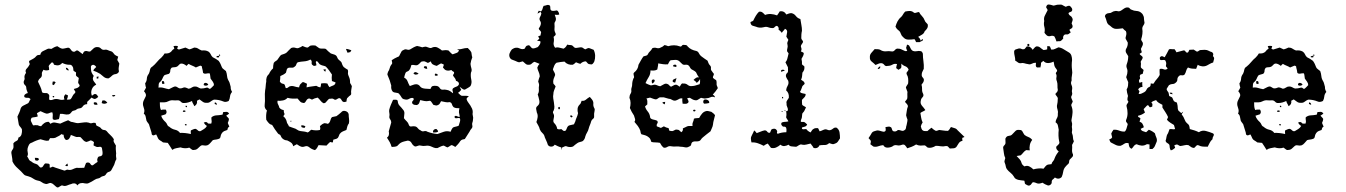

<svg xmlns="http://www.w3.org/2000/svg" viewBox="-20 -661 5947 848"><path d="M207 -445Q213 -449 219 -452Q225 -455 233 -457Q238 -454 243.5 -450.5Q249 -447 255 -446Q261 -446 266.5 -447.5Q272 -449 278 -450Q283 -451 286 -449Q289 -447 291.5 -443.5Q294 -440 296.5 -437Q299 -434 303 -433Q309 -431 314 -435.5Q319 -440 325 -437Q330 -434 335 -429.5Q340 -425 345 -422Q347 -425 348.5 -429Q350 -433 355 -435Q361 -437 367.5 -434.5Q374 -432 379 -434Q386 -441 393.5 -447.5Q401 -454 411 -453Q420 -453 426 -446.5Q432 -440 441 -441Q449 -443 456.5 -439.5Q464 -436 472 -434Q477 -432 480 -427.5Q483 -423 487 -419Q490 -417 493.5 -415Q497 -413 502 -411Q500 -406 498 -396Q500 -392 502.5 -388.5Q505 -385 507 -380Q506 -372 504.5 -364Q503 -356 505 -348Q506 -343 501.5 -339Q497 -335 492 -334Q481 -333 474.5 -326.5Q468 -320 460 -315Q448 -314 439 -321Q430 -328 422 -335Q414 -340 407 -343Q400 -346 392 -349Q394 -356 405 -365Q403 -369 398 -372.5Q393 -376 388 -374Q381 -371 381.5 -365Q382 -359 382 -354Q382 -346 385.5 -339Q389 -332 394 -326Q392 -322 391 -319Q390 -316 390 -313Q391 -305 396 -299.5Q401 -294 405 -287Q391 -281 385.5 -266.5Q380 -252 386 -238Q389 -240 392 -242.5Q395 -245 399 -246Q405 -246 408.5 -241.5Q412 -237 414 -233Q411 -231 407.5 -228Q404 -225 399 -224Q395 -224 391.5 -226Q388 -228 384 -230Q379 -225 375 -220.5Q371 -216 365 -211V-201Q351 -201 344 -189Q339 -183 331 -182.5Q323 -182 317 -177Q314 -174 310 -173.5Q306 -173 301 -171Q297 -168 293.5 -163Q290 -158 284 -156Q273 -154 264.5 -156.5Q256 -159 245 -158Q244 -153 243 -146.5Q242 -140 240 -135Q234 -134 226.5 -132Q219 -130 213 -135Q212 -143 213 -150Q214 -157 211 -165Q204 -165 198.5 -162Q193 -159 186 -159Q178 -161 172 -164Q166 -167 159 -170Q155 -168 151.5 -166Q148 -164 143 -161Q144 -158 145 -154.5Q146 -151 147 -147Q140 -144 133 -143.5Q126 -143 120 -141Q114 -133 117 -125.5Q120 -118 124 -111Q126 -106 131 -107.5Q136 -109 140 -108Q146 -109 151 -106Q156 -103 162 -104Q168 -112 176 -117.5Q184 -123 195 -123Q197 -121 199 -119Q201 -117 203 -114Q213 -122 224 -119.5Q235 -117 246 -115Q255 -119 263.5 -123Q272 -127 281 -130Q286 -127 290.5 -124.5Q295 -122 300 -122Q308 -120 316 -118Q324 -116 332 -118Q343 -119 352.5 -120.5Q362 -122 373 -119Q380 -115 387 -117.5Q394 -120 402 -118Q404 -114 404.5 -110Q405 -106 409 -105Q414 -103 419.5 -100Q425 -97 428 -92Q433 -87 439.5 -87Q446 -87 451 -82Q458 -73 467 -65Q476 -57 483 -46Q480 -38 484 -31.5Q488 -25 492 -18Q491 -10 491.5 -1Q492 8 493 17Q492 23 492.5 29.5Q493 36 494 42Q489 50 487 58.5Q485 67 480 75Q476 82 472.5 89Q469 96 461 98Q453 100 448.5 108Q444 116 435 117Q429 118 424.5 122Q420 126 414 127Q406 128 399 132.5Q392 137 385 141Q378 145 371 148Q364 151 355 149Q346 146 336.5 148Q327 150 322 158Q317 150 309 149Q301 148 294 152Q286 154 276.5 158Q267 162 258 159Q254 157 251 158.5Q248 160 245 162Q242 164 238.5 166Q235 168 231 166Q224 161 218 155Q212 149 204 147Q198 147 192 150Q186 153 180 151Q171 149 164 143.5Q157 138 149 137Q137 135 127 128Q117 121 106 118Q101 116 95.5 115Q90 114 86 110Q73 95 58 82Q43 69 35 52Q35 42 33 32.5Q31 23 30 14Q30 7 33.5 2.5Q37 -2 39 -7Q40 -12 39.5 -17.5Q39 -23 39 -28Q44 -35 52.5 -38.5Q61 -42 61 -53Q72 -57 75 -67.5Q78 -78 77 -89Q75 -95 70 -100Q65 -105 63 -111Q61 -120 60 -129Q59 -138 57 -146Q61 -155 65 -163.5Q69 -172 71 -181Q74 -190 83 -194.5Q92 -199 100 -203Q106 -205 108.5 -211.5Q111 -218 115 -223Q109 -230 101.5 -229Q94 -228 88 -232Q85 -239 90.5 -244Q96 -249 103 -250Q101 -255 98.5 -261.5Q96 -268 96 -274Q96 -280 92 -283.5Q88 -287 86 -291Q83 -299 86.5 -305.5Q90 -312 88 -319Q87 -329 95 -339Q90 -350 97.5 -357.5Q105 -365 109 -373Q113 -378 110 -382.5Q107 -387 109 -392Q118 -397 126.5 -401.5Q135 -406 141 -414Q145 -418 149 -418Q153 -418 158 -419Q160 -431 170.5 -435.5Q181 -440 190 -445Q195 -447 198.5 -446Q202 -445 207 -445ZM208 -385Q205 -381 201 -377.5Q197 -374 195 -369Q196 -365 196.5 -361Q197 -357 197 -352Q190 -350 184 -350Q178 -350 172 -353Q169 -348 166.5 -343.5Q164 -339 165 -333Q166 -322 158 -316Q150 -310 148 -300Q153 -289 158 -278.5Q163 -268 165 -257Q166 -252 169.5 -251Q173 -250 177 -250Q181 -250 185 -250Q189 -250 192 -247Q199 -242 197.5 -234.5Q196 -227 198 -220Q204 -218 209.5 -219.5Q215 -221 220 -223Q231 -225 242.5 -221.5Q254 -218 265 -222Q258 -235 270 -245Q272 -243 275 -242Q278 -241 280 -240Q280 -235 278.5 -230Q277 -225 275 -221Q279 -221 283 -221Q287 -221 292 -223Q297 -229 300 -236Q303 -243 310 -249Q315 -254 311.5 -258.5Q308 -263 306 -268Q312 -270 318 -271.5Q324 -273 329 -278Q334 -283 330 -287.5Q326 -292 325 -297Q326 -302 326.5 -306.5Q327 -311 328 -316Q326 -319 322.5 -321Q319 -323 316 -327Q315 -330 315.5 -333.5Q316 -337 316 -341Q312 -344 307.5 -346.5Q303 -349 304 -355Q304 -363 299 -369.5Q294 -376 286 -375Q271 -375 255 -383Q242 -368 223 -374Q218 -374 216.5 -380Q215 -386 208 -385ZM231 -56Q224 -51 216.5 -51Q209 -51 201 -51Q197 -43 195 -40Q185 -38 176.5 -41Q168 -44 159 -46Q139 -41 121 -31Q112 -29 108 -21.5Q104 -14 102 -6Q100 3 102.5 12.5Q105 22 100 30Q104 35 107 42Q110 49 118 52Q127 60 139 63Q146 65 150 70.5Q154 76 159 79Q167 79 170.5 72.5Q174 66 179 61Q183 61 186.5 61Q190 61 195 62Q200 64 199.5 69.5Q199 75 200 80Q203 79 206 78Q209 77 213 75Q225 80 237 83.5Q249 87 260 91Q265 94 270.5 90.5Q276 87 281 89Q292 91 301 86.5Q310 82 319 80Q327 81 335.5 80.5Q344 80 352 80Q354 74 356 69Q358 64 360 59Q364 56 370.5 57Q377 58 379 63Q381 65 383 67.5Q385 70 390 69Q395 65 400.5 61Q406 57 411 54Q410 50 409.5 46Q409 42 411 38Q413 30 420.5 29.5Q428 29 432 23Q434 15 432.5 7.5Q431 0 430 -8Q426 -14 419 -12.5Q412 -11 407 -12Q397 -16 393 -19Q395 -29 395 -33Q388 -40 380 -41Q375 -39 371 -37Q367 -35 362 -34Q353 -36 347.5 -42.5Q342 -49 336 -55Q330 -57 323.5 -56Q317 -55 311 -58Q307 -60 302.5 -61.5Q298 -63 293 -65Q291 -57 286 -49.5Q281 -42 271 -43Q261 -51 261 -66Q259 -66 256.5 -66.5Q254 -67 252 -69Q243 -61 231 -56ZM271 -362Q281 -361 284 -350Q271 -350 271 -362ZM407 -322Q409 -322 411.5 -322.5Q414 -323 416 -323Q414 -319 414 -314H407ZM213 -301H221Q224 -298 226 -297Q222 -293 218 -285Q216 -286 214.5 -286.5Q213 -287 211 -288Q212 -292 212 -295Q212 -298 213 -301ZM476 -241H489Q489 -236 482 -235Q475 -234 476 -241ZM213 -236Q215 -238 218 -236.5Q221 -235 219 -232Q217 -230 214 -231.5Q211 -233 213 -236ZM432 -217Q440 -219 445.5 -215.5Q451 -212 454 -207Q441 -199 429 -206Q430 -208 430.5 -211.5Q431 -215 432 -217ZM397 -199Q394 -201 394 -205.5Q394 -210 399 -209Q405 -210 407.5 -206.5Q410 -203 411 -199Q405 -197 397 -199ZM134 36Q139 36 144.5 36.5Q150 37 152 42Q150 48 145 48.5Q140 49 136 47Q135 44 134.5 41.5Q134 39 134 36ZM268 71Q270 67 278 61Q278 64 279.5 67.5Q281 71 277 73Q274 73 268 71Z M746 -457Q756 -460 766 -457Q765 -455 764.5 -452Q764 -449 762 -447Q768 -441 773 -443Q780 -445 786 -447Q792 -449 799 -451Q804 -449 807.5 -447Q811 -445 816 -443Q822 -444 827.5 -446.5Q833 -449 838 -451Q848 -451 855.5 -446Q863 -441 871 -438Q879 -439 886.5 -438Q894 -437 901 -433Q908 -428 911 -420.5Q914 -413 920 -408Q928 -404 934 -400.5Q940 -397 946 -392Q951 -385 954 -378.5Q957 -372 960 -364Q962 -359 968 -355Q974 -351 978 -347Q982 -336 983 -324.5Q984 -313 991 -302Q994 -297 995.5 -290Q997 -283 999 -277Q998 -267 1005 -255Q997 -246 996 -235Q995 -224 990 -215Q976 -208 966 -213Q947 -221 925 -221Q917 -218 909.5 -212Q902 -206 893 -207Q883 -206 875.5 -211.5Q868 -217 861 -222Q858 -220 855.5 -219Q853 -218 850 -216Q853 -200 838 -192Q836 -198 832.5 -203.5Q829 -209 828 -215Q820 -211 811 -208.5Q802 -206 793 -206Q785 -205 779 -211.5Q773 -218 765 -218Q754 -217 744 -218Q734 -219 724 -214Q715 -209 705 -209Q695 -209 686 -209Q686 -201 686.5 -192Q687 -183 691 -175Q696 -177 701.5 -177Q707 -177 712 -177Q720 -165 711 -156Q706 -154 701.5 -153Q697 -152 692 -150Q694 -142 699.5 -134.5Q705 -127 711 -122Q716 -117 718.5 -110.5Q721 -104 728 -101Q739 -91 753 -88Q767 -85 775 -74Q797 -75 823 -69Q823 -73 822.5 -76.5Q822 -80 823 -85Q828 -87 833 -89.5Q838 -92 844 -92Q849 -90 854 -85Q859 -80 866 -82Q874 -87 881.5 -91.5Q889 -96 894 -105Q887 -108 880 -119Q883 -121 887 -122Q891 -123 895 -120Q898 -115 903 -115Q908 -115 913 -115Q916 -123 914.5 -129.5Q913 -136 914 -143Q924 -151 936 -151.5Q948 -152 959 -154Q964 -154 964 -158Q964 -162 966 -166Q973 -167 980 -167Q987 -167 992 -159Q989 -157 985.5 -154.5Q982 -152 979 -150Q982 -146 985.5 -143Q989 -140 991 -136Q991 -131 989.5 -127Q988 -123 986 -118Q988 -113 989.5 -109.5Q991 -106 993 -102Q988 -99 986.5 -95.5Q985 -92 984 -87Q977 -85 970.5 -82Q964 -79 960 -73Q955 -66 954 -57.5Q953 -49 944 -47Q938 -45 932 -44.5Q926 -44 920 -42Q914 -36 908.5 -29Q903 -22 895 -19Q887 -17 878.5 -19Q870 -21 864 -15Q859 -10 852.5 -4.5Q846 1 838 1Q831 3 826 -1.5Q821 -6 816 -9Q798 -3 777 -10Q768 -8 758.5 -6.5Q749 -5 741 1Q736 -7 731 -15Q726 -23 721 -30Q715 -31 710 -31Q705 -31 700 -32Q694 -37 687.5 -40.5Q681 -44 678 -50Q676 -55 674 -59Q672 -63 670 -67Q665 -66 661.5 -64Q658 -62 654 -64Q650 -66 650 -69.5Q650 -73 649 -76Q647 -84 644.5 -90.5Q642 -97 640 -105Q639 -112 634.5 -117Q630 -122 627 -128Q625 -136 623.5 -145Q622 -154 615 -159Q619 -169 617 -178Q615 -187 612 -195Q610 -206 614 -215.5Q618 -225 623 -234Q626 -240 623.5 -246.5Q621 -253 616 -258Q619 -263 621 -266.5Q623 -270 625 -274Q623 -279 622.5 -283.5Q622 -288 621 -293Q628 -302 628.5 -313.5Q629 -325 637 -335Q641 -343 642.5 -352.5Q644 -362 653 -367Q664 -376 673 -387Q682 -398 693 -407Q702 -416 707 -425Q726 -423 736 -433Q742 -442 750 -446Q748 -454 746 -457ZM760 -366Q755 -364 749 -364Q743 -364 738 -362Q732 -356 732 -348Q732 -340 726 -335Q721 -333 715.5 -332Q710 -331 705 -328Q700 -321 697 -313Q694 -305 688 -300Q682 -296 681 -289Q680 -282 680 -274Q692 -276 703.5 -272.5Q715 -269 726 -267Q733 -270 739 -273.5Q745 -277 752 -279Q757 -280 762 -276.5Q767 -273 772 -271Q778 -270 783 -271.5Q788 -273 793 -275Q799 -275 803.5 -273Q808 -271 813 -269Q821 -270 827 -274.5Q833 -279 841 -279Q849 -279 854.5 -275.5Q860 -272 867 -270Q874 -270 880 -271Q886 -272 893 -274Q898 -275 901.5 -271Q905 -267 910 -270Q917 -276 925 -285Q925 -293 920 -300Q915 -307 910 -314Q909 -319 908.5 -325.5Q908 -332 906 -337Q899 -338 891 -336Q883 -334 877 -339Q876 -345 875 -351Q874 -357 872 -363Q873 -367 870 -369Q867 -371 864 -371Q859 -369 854.5 -367Q850 -365 845 -363Q837 -368 829 -371Q821 -374 813 -379Q808 -375 804 -370Q798 -375 791.5 -378Q785 -381 778 -380Q773 -378 769 -373Q765 -368 760 -366ZM947 -419Q950 -421 951.5 -419.5Q953 -418 952 -415Q946 -413 947 -419ZM942 -414Q945 -416 947.5 -413Q950 -410 947 -408Q943 -407 937 -408Q934 -410 937 -412Q940 -414 942 -414ZM697 -303Q703 -304 704.5 -300Q706 -296 706 -291Q704 -291 701.5 -290.5Q699 -290 697 -290Q696 -294 695 -297.5Q694 -301 697 -303ZM880 -285Q879 -290 881.5 -292.5Q884 -295 887.5 -295Q891 -295 894.5 -293Q898 -291 900 -287Q891 -279 880 -285ZM929 -209Q938 -207 938 -198Q932 -200 928 -202Q928 -204 928.5 -205.5Q929 -207 929 -209ZM800 -194Q807 -195 806 -188Q798 -186 800 -194ZM789 -173H798Q798 -171 798.5 -170Q799 -169 799 -167H787Q789 -169 789 -173ZM797 -112Q799 -114 802.5 -112.5Q806 -111 804 -108Q802 -106 798.5 -107.5Q795 -109 797 -112Z M1339 -451Q1343 -453 1346.5 -456.5Q1350 -460 1355 -460Q1360 -461 1364 -460.5Q1368 -460 1373 -460Q1378 -457 1383 -453Q1388 -449 1393 -447Q1400 -446 1406 -446.5Q1412 -447 1419 -445Q1424 -440 1429 -435Q1434 -430 1441 -425Q1449 -423 1458 -419.5Q1467 -416 1470 -406Q1472 -400 1478 -395.5Q1484 -391 1488 -386Q1490 -380 1492 -375Q1494 -370 1498 -365Q1503 -361 1507 -358.5Q1511 -356 1516 -353Q1518 -347 1517 -341Q1516 -335 1518 -330Q1521 -323 1523.5 -316Q1526 -309 1526 -301Q1525 -295 1528.5 -290.5Q1532 -286 1534 -280Q1533 -272 1531.5 -264.5Q1530 -257 1531 -249Q1532 -243 1526.5 -239.5Q1521 -236 1517 -231Q1512 -228 1511.5 -222.5Q1511 -217 1510 -212Q1507 -212 1499 -210Q1492 -212 1489.5 -217.5Q1487 -223 1482 -227Q1477 -228 1474 -226.5Q1471 -225 1468 -223Q1461 -218 1455 -222.5Q1449 -227 1441 -225Q1435 -226 1431.5 -223Q1428 -220 1425 -216Q1422 -212 1418.5 -208.5Q1415 -205 1409 -205Q1401 -209 1395.5 -216.5Q1390 -224 1383 -230Q1368 -227 1358 -221Q1353 -223 1349.5 -225Q1346 -227 1341 -225Q1337 -223 1334.5 -219.5Q1332 -216 1330 -212.5Q1328 -209 1325 -207Q1322 -205 1317 -207Q1309 -208 1304 -214.5Q1299 -221 1294 -226Q1283 -225 1272 -225.5Q1261 -226 1250 -229Q1242 -220 1230 -217.5Q1218 -215 1206 -216Q1204 -208 1208 -200.5Q1212 -193 1214 -185Q1222 -176 1233 -175Q1233 -164 1237 -157Q1234 -151 1231 -148Q1243 -138 1246 -125Q1247 -118 1250.5 -113.5Q1254 -109 1256 -103Q1261 -101 1266.5 -99Q1272 -97 1278 -95Q1286 -93 1292.5 -88Q1299 -83 1308 -82Q1316 -81 1323.5 -80Q1331 -79 1339 -76Q1344 -78 1347 -81.5Q1350 -85 1355 -88Q1375 -83 1393 -87Q1395 -92 1394.5 -96Q1394 -100 1393 -104Q1398 -109 1402.5 -112Q1407 -115 1413 -117Q1418 -117 1421 -116Q1424 -115 1428 -114Q1432 -116 1434.5 -119.5Q1437 -123 1438.5 -127.5Q1440 -132 1441.5 -136.5Q1443 -141 1447 -144Q1454 -146 1466 -148Q1471 -152 1476.5 -156Q1482 -160 1487 -165Q1494 -174 1506 -170.5Q1518 -167 1520 -156Q1520 -146 1521.5 -136Q1523 -126 1521 -116Q1516 -110 1514 -102.5Q1512 -95 1510 -87Q1502 -84 1494 -80.5Q1486 -77 1480 -69Q1478 -65 1476.5 -60.5Q1475 -56 1472 -52Q1468 -48 1462.5 -47Q1457 -46 1452 -44Q1451 -40 1451 -37.5Q1451 -35 1450 -32Q1444 -32 1438 -34Q1433 -30 1429.5 -26Q1426 -22 1422 -18Q1413 -19 1404 -19Q1395 -19 1387 -20Q1384 -14 1380.5 -8Q1377 -2 1371 2Q1363 0 1356.5 -3.5Q1350 -7 1344 -12Q1336 -18 1325.5 -14Q1315 -10 1306 -15Q1301 -17 1298 -19.5Q1295 -22 1291 -24Q1286 -22 1282.5 -19.5Q1279 -17 1275 -15Q1273 -26 1265 -31.5Q1257 -37 1248 -41Q1239 -41 1231 -46.5Q1223 -52 1220 -61Q1218 -66 1214.5 -67Q1211 -68 1208 -71Q1193 -90 1182 -109Q1173 -111 1167 -117.5Q1161 -124 1156 -132Q1155 -142 1155.5 -152.5Q1156 -163 1159 -173Q1147 -183 1149 -198Q1151 -215 1150 -230.5Q1149 -246 1151 -262Q1153 -272 1153.5 -281.5Q1154 -291 1156 -301Q1155 -309 1157.5 -318Q1160 -327 1168 -334Q1171 -341 1175.5 -347.5Q1180 -354 1186 -359Q1186 -371 1189 -383Q1193 -389 1199 -392Q1205 -395 1208 -401Q1212 -406 1215 -411Q1218 -416 1223 -419Q1229 -421 1235 -423Q1241 -425 1246 -429Q1251 -434 1256 -439.5Q1261 -445 1266 -449Q1276 -453 1285.5 -449.5Q1295 -446 1303 -451Q1308 -452 1316 -458Q1322 -456 1327 -453.5Q1332 -451 1339 -451ZM1295 -386Q1290 -382 1288.5 -376Q1287 -370 1282 -367Q1277 -362 1270 -362Q1263 -362 1256 -362Q1248 -360 1246.5 -353.5Q1245 -347 1243 -340Q1238 -335 1231.5 -331.5Q1225 -328 1218 -325Q1218 -319 1217.5 -312.5Q1217 -306 1216 -301Q1221 -292 1230 -291Q1237 -290 1238.5 -283.5Q1240 -277 1242 -272Q1247 -271 1250.5 -273.5Q1254 -276 1258 -279Q1269 -283 1279.5 -279.5Q1290 -276 1301 -275Q1303 -288 1311 -293Q1316 -301 1323.5 -297Q1331 -293 1336 -291Q1334 -281 1334 -275Q1345 -278 1355.5 -279Q1366 -280 1377 -282Q1386 -276 1395 -275Q1398 -282 1398 -292Q1412 -295 1426 -292Q1430 -282 1435 -276Q1442 -280 1451.5 -283.5Q1461 -287 1462 -297Q1458 -299 1454.5 -300Q1451 -301 1446 -303Q1444 -317 1446 -332Q1440 -341 1433.5 -350Q1427 -359 1419 -367Q1413 -370 1407.5 -371Q1402 -372 1396 -375Q1391 -377 1388 -382Q1385 -387 1380 -391Q1373 -390 1375.5 -383.5Q1378 -377 1377 -372Q1373 -371 1369 -370Q1365 -369 1363 -372Q1355 -376 1356.5 -384.5Q1358 -393 1351 -398Q1338 -391 1323.5 -390Q1309 -389 1295 -386ZM1508 -445Q1514 -445 1520 -443Q1526 -441 1532 -439Q1531 -437 1529.5 -435Q1528 -433 1527 -431L1515 -428Q1513 -432 1511.5 -436Q1510 -440 1508 -445ZM1408 -354Q1410 -354 1413 -354.5Q1416 -355 1419 -355Q1418 -352 1418 -345Q1413 -346 1411.5 -348.5Q1410 -351 1408 -354ZM1263 -127Q1266 -129 1266.5 -127.5Q1267 -126 1266.5 -124.5Q1266 -123 1264.5 -123Q1263 -123 1263 -127ZM1311 -108Q1321 -108 1329 -103Q1328 -101 1327 -99.5Q1326 -98 1325 -96Q1316 -97 1311 -100Z M1795 -445Q1801 -449 1808 -452.5Q1815 -456 1822 -458Q1828 -457 1833.5 -455.5Q1839 -454 1845 -452Q1849 -453 1852.5 -454Q1856 -455 1861 -455Q1868 -453 1875.5 -450Q1883 -447 1891 -452Q1903 -456 1913.5 -450.5Q1924 -445 1932 -438Q1940 -439 1946.5 -439.5Q1953 -440 1961 -438Q1966 -433 1970 -428.5Q1974 -424 1979 -421Q1987 -424 1996 -427Q2005 -430 2007 -439Q2004 -441 1998 -444Q2010 -442 2021.5 -445.5Q2033 -449 2046 -449Q2051 -444 2055 -439.5Q2059 -435 2062 -429Q2063 -424 2063.5 -418.5Q2064 -413 2066 -408Q2063 -400 2061 -393.5Q2059 -387 2058 -379Q2059 -369 2062 -359Q2065 -349 2060 -340Q2058 -325 2061.5 -309.5Q2065 -294 2058 -281Q2053 -276 2046 -272.5Q2039 -269 2033 -265Q2026 -265 2021 -269.5Q2016 -274 2010 -278Q2012 -274 2013.5 -271Q2015 -268 2017 -264Q2013 -259 2010 -256.5Q2007 -254 2003 -251Q2007 -248 2010.5 -244Q2014 -240 2019 -238Q2027 -238 2035 -238Q2043 -238 2051 -236Q2048 -233 2044 -230Q2040 -227 2041 -222Q2043 -215 2048 -208.5Q2053 -202 2057.5 -195Q2062 -188 2065 -181Q2068 -174 2068 -166Q2066 -157 2068.5 -149Q2071 -141 2069 -133Q2069 -126 2066.5 -120Q2064 -114 2066 -107Q2068 -99 2062.5 -93Q2057 -87 2054 -80L2033 -47Q2027 -46 2022 -44.5Q2017 -43 2013 -38Q2008 -30 2002.5 -24Q1997 -18 1991 -12Q1987 -14 1982.5 -17Q1978 -20 1973 -20Q1968 -17 1964.5 -14.5Q1961 -12 1957 -10Q1952 -11 1948.5 -13.5Q1945 -16 1940 -18Q1932 -17 1925.5 -13.5Q1919 -10 1912 -7Q1903 -6 1896 -9Q1889 -12 1882 -15Q1871 -19 1860 -17Q1849 -15 1838 -18Q1832 -20 1825.5 -17Q1819 -14 1813 -14Q1803 -19 1798 -29Q1793 -39 1781 -40Q1773 -38 1766 -36.5Q1759 -35 1751 -31Q1746 -28 1742 -24Q1738 -20 1734 -16Q1725 -12 1711 -12Q1708 -14 1707.5 -18Q1707 -22 1705 -25Q1702 -33 1697.5 -39.5Q1693 -46 1689 -53Q1696 -58 1697.5 -65.5Q1699 -73 1697 -81Q1700 -91 1702.5 -100.5Q1705 -110 1708 -120Q1708 -128 1703 -134.5Q1698 -141 1700 -149Q1701 -156 1699.5 -162.5Q1698 -169 1699 -176Q1702 -188 1706.5 -198.5Q1711 -209 1716 -220Q1721 -221 1729 -220.5Q1737 -220 1737 -212Q1738 -201 1745.5 -193.5Q1753 -186 1759 -178Q1767 -170 1766 -159.5Q1765 -149 1764 -139Q1770 -131 1776.5 -125Q1783 -119 1786 -109Q1789 -101 1797 -102.5Q1805 -104 1812 -103Q1820 -102 1825 -95Q1830 -88 1838 -85Q1845 -79 1853 -81.5Q1861 -84 1868 -79Q1879 -75 1890 -72.5Q1901 -70 1912 -69Q1926 -74 1940 -79Q1954 -84 1970 -79Q1972 -84 1974.5 -89Q1977 -94 1981 -98Q1988 -101 1994 -102Q2000 -103 2006 -106Q2008 -114 2011 -122.5Q2014 -131 2011 -139Q2006 -141 1997.5 -139Q1989 -137 1987 -145Q1991 -152 1998 -148Q2005 -144 2011 -145Q2010 -150 2009 -155Q2008 -160 2007 -165Q2007 -170 2007.5 -174Q2008 -178 2009 -183Q2003 -183 1996 -183.5Q1989 -184 1983 -188Q1978 -193 1976 -200.5Q1974 -208 1966 -210Q1957 -208 1947.5 -210Q1938 -212 1928 -214Q1925 -209 1922.5 -204Q1920 -199 1914 -197Q1909 -194 1904 -195.5Q1899 -197 1894 -198Q1890 -203 1885.5 -210.5Q1881 -218 1873 -215Q1863 -213 1854 -215Q1845 -217 1836 -219Q1834 -212 1831.5 -206Q1829 -200 1821 -197Q1816 -197 1810.5 -198Q1805 -199 1801 -204Q1798 -211 1804 -216.5Q1810 -222 1805 -228Q1796 -230 1787 -224.5Q1778 -219 1768 -222Q1758 -223 1753.5 -231Q1749 -239 1743 -246Q1741 -249 1737 -250Q1733 -251 1729 -251.5Q1725 -252 1721 -253Q1717 -254 1714 -257Q1706 -267 1708 -283Q1705 -295 1701 -306.5Q1697 -318 1692 -329Q1690 -333 1691.5 -336Q1693 -339 1694 -344Q1699 -351 1701 -359.5Q1703 -368 1708 -375Q1713 -379 1712 -384.5Q1711 -390 1710 -395Q1716 -399 1722 -402.5Q1728 -406 1735 -409Q1741 -410 1743.5 -414.5Q1746 -419 1748.5 -424.5Q1751 -430 1753.5 -434Q1756 -438 1762 -440Q1769 -445 1778 -442Q1787 -439 1795 -445ZM1830 -378Q1823 -371 1814 -373Q1805 -375 1797 -374Q1795 -368 1793.5 -362.5Q1792 -357 1788 -352Q1785 -347 1778.5 -345Q1772 -343 1770 -336Q1768 -331 1767 -327Q1766 -323 1765 -318Q1776 -313 1780 -302Q1784 -291 1790 -281Q1797 -283 1804 -286Q1811 -289 1819 -289Q1829 -288 1834.5 -280.5Q1840 -273 1849 -271Q1857 -269 1865 -269Q1873 -269 1881 -268Q1883 -271 1884.5 -275Q1886 -279 1891 -281Q1899 -283 1908.5 -281.5Q1918 -280 1923 -271Q1928 -264 1936.5 -265Q1945 -266 1953 -264Q1961 -263 1968 -258.5Q1975 -254 1981 -249Q1981 -254 1979 -260Q1977 -266 1981 -271Q1988 -276 1996 -278.5Q2004 -281 2007 -289Q2008 -300 1994 -304Q1993 -310 1990 -314.5Q1987 -319 1983 -324Q1979 -328 1983 -333Q1987 -338 1985 -343Q1977 -347 1973 -352Q1964 -348 1954.5 -349.5Q1945 -351 1940 -359Q1935 -362 1937.5 -366.5Q1940 -371 1940 -376Q1938 -377 1934.5 -378.5Q1931 -380 1928 -381Q1923 -379 1918.5 -376Q1914 -373 1909 -370Q1900 -372 1892.5 -376Q1885 -380 1883 -390Q1880 -388 1877 -386.5Q1874 -385 1870 -383Q1865 -385 1860 -388Q1855 -391 1848 -390Q1841 -390 1837.5 -385.5Q1834 -381 1830 -378ZM1852 -363Q1852 -368 1857 -368.5Q1862 -369 1865 -367Q1866 -365 1866 -362Q1866 -359 1867 -357Q1856 -357 1852 -363ZM1806 -337Q1811 -344 1817.5 -342Q1824 -340 1829 -335Q1823 -332 1817 -331.5Q1811 -331 1806 -337ZM1903 -336Q1909 -336 1914 -331Q1913 -326 1909 -326.5Q1905 -327 1901 -327Q1901 -329 1900.5 -331.5Q1900 -334 1903 -336ZM1893 -76Q1891 -83 1896 -87.5Q1901 -92 1908 -91Q1910 -89 1913.5 -84.5Q1917 -80 1912 -78Q1907 -76 1902.5 -76Q1898 -76 1893 -76Z M2381 -635Q2388 -636 2395 -638.5Q2402 -641 2409 -636Q2411 -631 2410.5 -625Q2410 -619 2414 -615Q2420 -612 2426.5 -613Q2433 -614 2440 -615Q2448 -610 2450 -597Q2442 -594 2430 -596Q2432 -590 2434 -584.5Q2436 -579 2435 -573Q2434 -568 2431 -564Q2428 -560 2429 -554Q2430 -544 2429 -534.5Q2428 -525 2433 -515Q2436 -509 2432.5 -505Q2429 -501 2425 -498Q2428 -486 2425.5 -473.5Q2423 -461 2432 -450Q2441 -453 2450.5 -450.5Q2460 -448 2469 -446Q2480 -452 2485 -464Q2492 -462 2499.5 -462Q2507 -462 2512 -456Q2518 -448 2526.5 -449.5Q2535 -451 2543 -452Q2550 -453 2555 -449Q2560 -445 2565 -443Q2570 -445 2574.5 -447.5Q2579 -450 2584 -448Q2589 -446 2593 -444.5Q2597 -443 2602 -441Q2608 -429 2608.5 -415.5Q2609 -402 2605 -390Q2603 -385 2598.5 -380Q2594 -375 2588 -377Q2580 -377 2576 -381Q2572 -385 2568 -390Q2560 -390 2554 -387Q2548 -384 2543 -379Q2538 -380 2533.5 -382Q2529 -384 2524 -386Q2517 -379 2510 -375Q2499 -374 2489.5 -377.5Q2480 -381 2473 -389Q2464 -388 2455 -387Q2446 -386 2438 -384Q2431 -379 2428 -371Q2425 -363 2422 -355Q2424 -348 2427.5 -343Q2431 -338 2432 -330Q2428 -321 2425 -312Q2422 -303 2424 -292Q2426 -289 2429 -286Q2432 -283 2434 -279Q2431 -271 2427.5 -262.5Q2424 -254 2424 -245Q2422 -236 2423.5 -226.5Q2425 -217 2426.5 -208Q2428 -199 2428.5 -190Q2429 -181 2425 -172Q2420 -166 2424 -159.5Q2428 -153 2427 -146Q2425 -138 2424 -129.5Q2423 -121 2430 -115Q2439 -105 2441 -92Q2448 -88 2459 -91Q2463 -87 2467.5 -84Q2472 -81 2478 -84Q2482 -89 2483.5 -94.5Q2485 -100 2490 -105Q2495 -108 2502 -109Q2509 -110 2515 -112Q2517 -115 2518 -118.5Q2519 -122 2521 -125Q2523 -134 2527 -142.5Q2531 -151 2533 -161Q2530 -170 2531 -180.5Q2532 -191 2540 -199Q2544 -202 2545.5 -207Q2547 -212 2549 -216Q2560 -214 2568 -221Q2576 -228 2585 -233Q2589 -228 2593.5 -223Q2598 -218 2600 -211Q2601 -206 2600.5 -202Q2600 -198 2601 -193Q2602 -188 2605 -183Q2608 -178 2606 -171Q2603 -159 2604 -148Q2605 -140 2599 -136Q2593 -132 2591 -125Q2589 -117 2585.5 -109Q2582 -101 2580 -93Q2578 -84 2573 -76Q2568 -68 2565 -58Q2563 -46 2554 -38Q2548 -35 2542 -34Q2536 -33 2530 -29Q2525 -26 2520.5 -22Q2516 -18 2511 -14Q2499 -9 2484 -14Q2479 -17 2473 -14Q2467 -11 2462 -9Q2460 -3 2458 2Q2458 -1 2458.5 -4.5Q2459 -8 2459 -10Q2451 -12 2444.5 -15Q2438 -18 2430 -22Q2424 -13 2413.5 -13.5Q2403 -14 2399 -23Q2397 -31 2393 -39Q2389 -47 2386 -55Q2384 -66 2376 -73Q2368 -80 2364 -90Q2362 -99 2357.5 -106.5Q2353 -114 2349 -122Q2353 -132 2354.5 -143Q2356 -154 2351 -164Q2349 -171 2348 -179.5Q2347 -188 2354 -193Q2365 -202 2362 -217Q2359 -232 2355 -244Q2361 -254 2360 -264.5Q2359 -275 2361 -285Q2361 -290 2359.5 -293.5Q2358 -297 2357 -301Q2358 -307 2360 -312.5Q2362 -318 2364 -324Q2363 -335 2359 -343.5Q2355 -352 2353 -362Q2356 -372 2363 -379Q2357 -381 2352 -383.5Q2347 -386 2341 -388Q2334 -386 2329 -380.5Q2324 -375 2316 -375Q2307 -374 2301 -379.5Q2295 -385 2289 -390Q2285 -389 2281 -388Q2277 -387 2274 -386Q2269 -386 2265 -388Q2261 -390 2256 -392Q2250 -395 2243 -397Q2236 -399 2232 -406Q2227 -416 2231 -426Q2235 -436 2241 -443Q2259 -456 2278 -446Q2283 -444 2287 -444Q2291 -444 2296 -445Q2300 -450 2302 -454.5Q2304 -459 2310 -460Q2317 -463 2321 -457.5Q2325 -452 2330 -448Q2336 -446 2343 -448.5Q2350 -451 2355 -453Q2360 -458 2364 -464.5Q2368 -471 2367 -478Q2364 -480 2360 -480Q2356 -480 2352 -481Q2358 -487 2362 -490Q2361 -492 2359.5 -495Q2358 -498 2357 -501Q2359 -502 2362 -502.5Q2365 -503 2367 -504L2370 -519Q2368 -524 2362.5 -529Q2357 -534 2362 -539Q2367 -546 2368.5 -554Q2370 -562 2366 -568Q2360 -577 2365 -585.5Q2370 -594 2371 -602Q2370 -604 2369 -605.5Q2368 -607 2367 -609Q2361 -604 2354 -601Q2356 -608 2360 -614Q2364 -611 2370 -611Q2375 -616 2376.5 -623Q2378 -630 2381 -635ZM2447 -188Q2452 -191 2453 -185Q2454 -179 2449 -178Q2446 -179 2445.5 -182.5Q2445 -186 2447 -188ZM2499 -150Q2501 -153 2505.5 -150.5Q2510 -148 2508 -145Q2505 -141 2501 -144Q2497 -147 2499 -150Z M2983 -456Q2988 -454 2991 -458.5Q2994 -463 2998 -463Q3004 -463 3009.5 -462Q3015 -461 3017 -456Q3024 -448 3034 -443Q3044 -438 3055 -436Q3063 -434 3067 -425.5Q3071 -417 3078 -412Q3085 -407 3091 -402.5Q3097 -398 3105 -393Q3107 -388 3109 -382.5Q3111 -377 3116 -372Q3121 -367 3120 -359.5Q3119 -352 3124 -347Q3126 -343 3128.5 -340.5Q3131 -338 3133 -335Q3133 -330 3130.5 -326Q3128 -322 3129 -317Q3133 -313 3136.5 -311Q3140 -309 3143 -307Q3145 -302 3145 -297Q3145 -292 3145 -287Q3146 -282 3148 -278.5Q3150 -275 3150 -271Q3145 -263 3139.5 -256.5Q3134 -250 3128 -243Q3137 -238 3138 -231Q3127 -236 3118 -231.5Q3109 -227 3100 -227Q3093 -225 3087.5 -226.5Q3082 -228 3076 -229Q3070 -226 3063 -221Q3056 -216 3047 -219Q3042 -220 3037 -223Q3032 -226 3027 -229Q3024 -229 3021.5 -228.5Q3019 -228 3015 -227Q3017 -222 3020 -216.5Q3023 -211 3018 -206Q3013 -202 3006.5 -202.5Q3000 -203 2995 -203Q2994 -209 2993.5 -215Q2993 -221 2994 -226Q2986 -228 2979.5 -224Q2973 -220 2965 -217Q2956 -215 2948.5 -220Q2941 -225 2933 -225Q2928 -226 2922.5 -228Q2917 -230 2912 -231H2894Q2889 -229 2885.5 -226Q2882 -223 2877 -222Q2869 -223 2863.5 -225.5Q2858 -228 2851 -230Q2847 -229 2843 -228Q2839 -227 2835 -226Q2839 -221 2839 -214Q2839 -207 2839 -200Q2837 -198 2834 -195.5Q2831 -193 2829 -191Q2832 -179 2840.5 -169Q2849 -159 2851 -146Q2851 -140 2854.5 -137.5Q2858 -135 2863 -133.5Q2868 -132 2873.5 -131Q2879 -130 2883 -127Q2887 -121 2883 -115.5Q2879 -110 2881 -103Q2886 -101 2890 -99.5Q2894 -98 2899 -96Q2902 -98 2905.5 -99.5Q2909 -101 2912 -103Q2922 -97 2933 -95Q2935 -87 2936 -84Q2940 -83 2943 -82.5Q2946 -82 2950 -82Q2956 -84 2961 -87Q2966 -90 2973 -88Q2978 -88 2981.5 -84Q2985 -80 2989 -77Q2998 -83 2996 -94Q3002 -96 3006 -98.5Q3010 -101 3015 -103Q3021 -105 3027 -104.5Q3033 -104 3039 -105Q3037 -114 3040.5 -121.5Q3044 -129 3045 -137Q3051 -139 3056.5 -139Q3062 -139 3068 -140Q3073 -150 3081 -159.5Q3089 -169 3102 -171Q3107 -171 3112 -169.5Q3117 -168 3122 -167Q3126 -164 3130.5 -160.5Q3135 -157 3138 -152Q3136 -142 3133 -132Q3130 -122 3129 -111Q3128 -103 3124.5 -96Q3121 -89 3118 -81Q3109 -74 3100.5 -67.5Q3092 -61 3084 -54Q3079 -50 3076 -45Q3073 -40 3068 -38Q3061 -36 3054 -36.5Q3047 -37 3041 -35Q3034 -32 3033 -24Q3032 -16 3024 -14Q3015 -8 3005 -10.5Q2995 -13 2985 -13Q2975 -15 2965 -14Q2955 -13 2944 -15Q2935 -17 2927 -12Q2919 -7 2911 -9Q2905 -14 2901.5 -19Q2898 -24 2895 -30Q2885 -32 2875.5 -32Q2866 -32 2857 -34Q2855 -39 2853 -44.5Q2851 -50 2846 -54Q2838 -61 2829.5 -63.5Q2821 -66 2813 -68Q2810 -72 2809.5 -76Q2809 -80 2808 -84Q2804 -95 2797 -104.5Q2790 -114 2782 -123Q2787 -129 2784.5 -136.5Q2782 -144 2780 -151Q2769 -167 2762 -184Q2765 -195 2765 -206.5Q2765 -218 2760 -229Q2760 -239 2765 -247Q2770 -255 2768 -264Q2768 -270 2770 -275.5Q2772 -281 2772 -287Q2772 -301 2778 -315Q2781 -318 2780.5 -321.5Q2780 -325 2779 -328.5Q2778 -332 2778 -335Q2778 -338 2781 -341Q2789 -347 2794 -355.5Q2799 -364 2800 -375Q2805 -384 2810.5 -394Q2816 -404 2822 -412Q2827 -414 2833 -415Q2839 -416 2841 -421Q2845 -429 2851 -434.5Q2857 -440 2861 -448Q2870 -452 2880 -449Q2890 -446 2898 -451Q2907 -454 2915 -462Q2922 -461 2931 -457Q2944 -461 2957 -461Q2970 -461 2983 -456ZM2942 -395Q2937 -391 2935 -386.5Q2933 -382 2930 -377Q2919 -376 2908.5 -377.5Q2898 -379 2887 -381Q2887 -373 2885.5 -367Q2884 -361 2883 -354Q2876 -350 2868.5 -349.5Q2861 -349 2853 -350Q2853 -333 2845 -320.5Q2837 -308 2831 -294Q2836 -291 2842 -288.5Q2848 -286 2854 -284Q2859 -284 2863.5 -285.5Q2868 -287 2873 -287Q2879 -286 2884 -283.5Q2889 -281 2896 -280Q2904 -284 2912.5 -289Q2921 -294 2930 -289Q2934 -287 2936.5 -283.5Q2939 -280 2944 -278Q2949 -280 2954.5 -283.5Q2960 -287 2966 -287Q2971 -286 2974.5 -283Q2978 -280 2982 -278Q2985 -283 2988.5 -288.5Q2992 -294 2998 -292Q3009 -293 3017.5 -286Q3026 -279 3037 -281Q3045 -281 3053.5 -284Q3062 -287 3070 -289Q3072 -294 3072 -300.5Q3072 -307 3072 -312Q3067 -302 3057 -295Q3054 -300 3050 -303Q3046 -306 3043 -308Q3048 -313 3054 -317Q3060 -321 3068 -319Q3063 -324 3060 -330Q3057 -336 3054 -342Q3049 -347 3044 -349.5Q3039 -352 3034 -355Q3029 -359 3026.5 -365Q3024 -371 3018 -374Q3013 -376 3007 -375Q3001 -374 2996 -376Q2992 -379 2988.5 -382.5Q2985 -386 2982 -389Q2974 -397 2962.5 -396.5Q2951 -396 2942 -395ZM2958 -375Q2967 -377 2968 -370Q2968 -365 2964 -365.5Q2960 -366 2957 -367Q2952 -367 2953 -371Q2954 -375 2958 -375ZM2951 -301Q2950 -308 2956.5 -311Q2963 -314 2968 -316Q2966 -311 2965 -306Q2964 -301 2962 -296Q2959 -297 2956 -297.5Q2953 -298 2951 -301ZM2861 -292Q2858 -297 2858.5 -303.5Q2859 -310 2867 -310Q2871 -309 2871.5 -306.5Q2872 -304 2870.5 -301Q2869 -298 2866 -295.5Q2863 -293 2861 -292ZM3091 -203Q3086 -205 3086 -211.5Q3086 -218 3091 -221Q3099 -223 3106.5 -218.5Q3114 -214 3112 -206Q3107 -205 3101.5 -204Q3096 -203 3091 -203ZM2906 -209Q2911 -211 2918 -211Q2917 -209 2917 -205.5Q2917 -202 2916 -200Q2913 -202 2909.5 -203.5Q2906 -205 2906 -209ZM3042 -175Q3044 -177 3048 -176.5Q3052 -176 3052 -173Q3050 -168 3045 -169Q3040 -170 3042 -175Z M3332 -609Q3341 -611 3347.5 -606Q3354 -601 3359 -595Q3372 -600 3385.5 -599Q3399 -598 3412 -593Q3415 -597 3418 -601.5Q3421 -606 3424 -611Q3443 -614 3453 -597Q3458 -599 3463.5 -601Q3469 -603 3475 -603Q3487 -601 3495 -590.5Q3503 -580 3515 -577Q3517 -563 3519.5 -550.5Q3522 -538 3522 -525Q3520 -517 3519.5 -509Q3519 -501 3519 -492Q3520 -487 3523 -484Q3526 -481 3527 -476Q3525 -471 3521.5 -466.5Q3518 -462 3517 -457Q3519 -451 3520 -445.5Q3521 -440 3517 -434Q3525 -431 3530 -427Q3530 -420 3527 -414Q3524 -408 3520 -401Q3523 -387 3522 -377Q3526 -372 3532 -369Q3536 -354 3524 -340Q3523 -332 3522.5 -324.5Q3522 -317 3518 -309Q3523 -305 3528 -302Q3533 -299 3534 -291Q3531 -287 3527 -284Q3523 -281 3522 -275Q3520 -270 3518 -264.5Q3516 -259 3513 -255Q3517 -250 3524 -249Q3531 -248 3538 -246Q3539 -238 3533 -231.5Q3527 -225 3522 -220Q3522 -214 3522 -208.5Q3522 -203 3523 -198Q3527 -194 3531.5 -192Q3536 -190 3540 -186Q3536 -180 3534 -174.5Q3532 -169 3527 -164Q3523 -161 3523 -156Q3523 -151 3522 -146Q3522 -140 3519 -134.5Q3516 -129 3517 -123Q3522 -122 3526 -122.5Q3530 -123 3534 -121Q3538 -118 3540.5 -115.5Q3543 -113 3545 -111Q3541 -103 3534 -101.5Q3527 -100 3522 -98Q3521 -93 3523 -91.5Q3525 -90 3528 -90Q3531 -90 3534.5 -90.5Q3538 -91 3541 -91Q3547 -82 3560 -76Q3563 -80 3566 -85Q3569 -90 3574 -92Q3578 -95 3583 -95Q3588 -95 3593 -95Q3595 -92 3596.5 -88.5Q3598 -85 3600 -81Q3608 -83 3614.5 -86.5Q3621 -90 3628 -90Q3633 -89 3637 -87Q3641 -85 3646 -86Q3654 -88 3660 -93.5Q3666 -99 3675 -97Q3686 -89 3688 -76Q3690 -63 3690 -50Q3686 -43 3681 -36Q3676 -29 3668 -27Q3661 -23 3654.5 -25Q3648 -27 3642 -29Q3633 -20 3621.5 -20.5Q3610 -21 3599 -19Q3596 -11 3588.5 -8Q3581 -5 3573 -8Q3571 -13 3567 -17.5Q3563 -22 3560 -27Q3550 -25 3541 -22.5Q3532 -20 3523 -22Q3518 -24 3514 -22.5Q3510 -21 3506.5 -18.5Q3503 -16 3499.5 -14Q3496 -12 3492 -13Q3484 -14 3476 -14.5Q3468 -15 3463 -22Q3454 -17 3444.5 -16Q3435 -15 3427 -22Q3418 -14 3407.5 -9.5Q3397 -5 3385 -8Q3382 -13 3378 -17.5Q3374 -22 3371 -27Q3362 -24 3353 -17Q3340 -24 3326.5 -28.5Q3313 -33 3299 -32Q3297 -40 3296.5 -48Q3296 -56 3301 -64Q3304 -70 3306.5 -75Q3309 -80 3311 -85Q3315 -82 3317.5 -79Q3320 -76 3322 -73Q3331 -76 3339 -79.5Q3347 -83 3356 -85Q3364 -86 3368.5 -79.5Q3373 -73 3381 -75Q3383 -79 3387 -89Q3393 -93 3400 -92.5Q3407 -92 3411 -85Q3414 -82 3412 -77.5Q3410 -73 3415 -70Q3433 -77 3453 -77Q3455 -88 3452 -97Q3449 -102 3443 -101.5Q3437 -101 3434 -106Q3430 -109 3430.5 -114.5Q3431 -120 3436 -121Q3443 -123 3449 -123Q3455 -123 3462 -125Q3460 -130 3457 -134Q3454 -138 3452 -143Q3455 -156 3452 -170Q3445 -170 3443 -174Q3448 -173 3452.5 -170.5Q3457 -168 3460 -175Q3460 -183 3456.5 -189.5Q3453 -196 3454 -204Q3452 -211 3456.5 -217.5Q3461 -224 3464 -229Q3466 -250 3452 -262Q3453 -273 3459 -283Q3465 -293 3461 -305Q3456 -312 3452.5 -320Q3449 -328 3454 -336Q3461 -341 3460.5 -348.5Q3460 -356 3460 -364Q3458 -369 3454.5 -375Q3451 -381 3449 -386Q3456 -394 3458 -404.5Q3460 -415 3463 -425Q3461 -427 3459.5 -430Q3458 -433 3456 -435Q3456 -443 3458 -449.5Q3460 -456 3458 -464Q3456 -470 3458 -475Q3460 -480 3462 -485Q3460 -489 3457.5 -492Q3455 -495 3453 -499Q3455 -508 3456.5 -518.5Q3458 -529 3447 -534Q3444 -529 3440 -525Q3436 -521 3433 -516Q3426 -526 3419 -529Q3421 -543 3411 -547Q3405 -546 3401 -541Q3397 -536 3390 -537Q3382 -537 3373 -540.5Q3364 -544 3354 -541Q3334 -536 3319 -543Q3311 -545 3304 -547.5Q3297 -550 3295 -559Q3293 -564 3298.5 -565.5Q3304 -567 3307 -570Q3312 -581 3318 -591Q3324 -601 3332 -609ZM3430 -344Q3428 -352 3435.5 -353Q3443 -354 3446 -349Q3441 -347 3437.5 -346.5Q3434 -346 3430 -344ZM3434 -233Q3440 -234 3439 -227Q3433 -224 3434 -233ZM3433 -171Q3437 -171 3437 -169.5Q3437 -168 3435.5 -167.5Q3434 -167 3432.5 -167.5Q3431 -168 3433 -171Z M3978 -610Q3987 -612 3996 -612.5Q4005 -613 4013 -608Q4018 -602 4025 -604.5Q4032 -607 4039 -608Q4044 -598 4052 -590Q4060 -582 4064 -571Q4066 -565 4070.5 -561Q4075 -557 4078 -552Q4079 -543 4075 -536Q4071 -529 4064 -523Q4061 -513 4052 -508Q4043 -503 4035 -498Q4040 -495 4042.5 -490.5Q4045 -486 4047 -481Q4050 -486 4055 -489Q4058 -482 4052 -480Q4046 -478 4042 -475H4026Q4023 -483 4019 -488Q4006 -486 3992 -486Q3978 -486 3968 -498Q3961 -504 3958 -513.5Q3955 -523 3947 -528Q3941 -532 3935 -543Q3938 -555 3944 -566.5Q3950 -578 3960 -586Q3965 -591 3968.5 -597.5Q3972 -604 3978 -610ZM3986 -464Q3988 -463 3990.5 -462.5Q3993 -462 3995 -460Q3999 -454 4002 -447Q4005 -440 4012 -436Q4021 -433 4029.5 -435Q4038 -437 4047 -435Q4051 -434 4053 -430.5Q4055 -427 4056 -424Q4056 -407 4058.5 -390.5Q4061 -374 4060 -357Q4057 -350 4054 -344.5Q4051 -339 4051 -332Q4050 -324 4056 -318Q4062 -312 4060 -304Q4059 -299 4056 -295Q4053 -291 4050 -287Q4053 -277 4052.5 -266.5Q4052 -256 4057 -247Q4061 -238 4054.5 -231.5Q4048 -225 4047 -217Q4045 -210 4046.5 -204.5Q4048 -199 4052 -194Q4056 -189 4060 -184.5Q4064 -180 4067 -175Q4062 -171 4056 -168.5Q4050 -166 4045 -162Q4047 -151 4048.5 -141Q4050 -131 4055 -120Q4050 -114 4047 -103Q4048 -98 4050 -92.5Q4052 -87 4057 -84Q4062 -82 4066.5 -82Q4071 -82 4076 -82Q4080 -86 4084.5 -89.5Q4089 -93 4094 -97Q4098 -93 4102 -90Q4106 -87 4111 -84Q4115 -82 4119.5 -84Q4124 -86 4128 -87Q4138 -86 4147 -84.5Q4156 -83 4166 -83Q4171 -85 4173.5 -90Q4176 -95 4180 -100Q4188 -97 4196 -95Q4204 -93 4209 -86Q4217 -78 4224.5 -71Q4232 -64 4240 -56Q4236 -54 4230 -52Q4230 -49 4230 -45.5Q4230 -42 4231 -39Q4220 -37 4214.5 -28.5Q4209 -20 4204 -12Q4198 -6 4190.5 -6Q4183 -6 4175 -5Q4171 -9 4167.5 -13Q4164 -17 4157 -16Q4146 -13 4135 -15Q4124 -17 4113 -17Q4105 -12 4096 -9.5Q4087 -7 4078 -9Q4074 -11 4071.5 -14Q4069 -17 4064 -19Q4054 -18 4045 -18Q4036 -18 4026 -23Q4017 -17 4007 -13Q3997 -9 3987 -6Q3983 -13 3977.5 -19Q3972 -25 3962 -21Q3952 -17 3941 -19.5Q3930 -22 3921 -14Q3911 -9 3899 -9Q3887 -9 3881 -20Q3870 -19 3859 -15Q3848 -11 3837 -14Q3834 -16 3830.5 -19Q3827 -22 3824 -24Q3825 -29 3826 -32.5Q3827 -36 3825 -41Q3823 -43 3820.5 -46Q3818 -49 3816 -51Q3820 -57 3824 -63Q3828 -69 3831 -75Q3835 -80 3841.5 -81.5Q3848 -83 3854 -85Q3862 -85 3869 -82.5Q3876 -80 3884 -79Q3892 -81 3892 -87Q3892 -93 3891 -100Q3896 -100 3902 -101.5Q3908 -103 3913 -100Q3918 -98 3919 -92Q3920 -86 3924 -82Q3936 -77 3946 -87Q3953 -87 3961 -84Q3969 -81 3976 -87Q3981 -90 3981.5 -96.5Q3982 -103 3984 -108Q3985 -115 3986.5 -120.5Q3988 -126 3988 -133Q3986 -138 3984.5 -142.5Q3983 -147 3982 -152Q3984 -162 3985 -171.5Q3986 -181 3990 -191Q3990 -197 3985.5 -201.5Q3981 -206 3977 -211Q3979 -215 3982 -218Q3985 -221 3987 -226Q3988 -233 3987.5 -240Q3987 -247 3988 -255Q3986 -260 3984.5 -264.5Q3983 -269 3981 -274Q3982 -279 3985.5 -283.5Q3989 -288 3991 -293Q3992 -304 3991 -314Q3990 -324 3985 -332Q3982 -339 3986.5 -343.5Q3991 -348 3993 -354Q3988 -365 3978 -368.5Q3968 -372 3961 -380Q3961 -373 3961 -366Q3961 -359 3953 -356Q3949 -351 3945.5 -354.5Q3942 -358 3938 -360Q3939 -370 3942 -378Q3931 -381 3921.5 -375.5Q3912 -370 3901 -370Q3891 -367 3885.5 -374.5Q3880 -382 3871 -382Q3865 -382 3858.5 -379Q3852 -376 3847 -374Q3839 -382 3830 -389Q3821 -396 3822 -408Q3821 -419 3828.5 -427.5Q3836 -436 3843 -444Q3851 -444 3858.5 -443.5Q3866 -443 3873 -438Q3884 -433 3895 -434.5Q3906 -436 3917 -434Q3926 -432 3932.5 -440Q3939 -448 3948 -446Q3954 -446 3959 -444Q3964 -442 3968.5 -439.5Q3973 -437 3977.5 -435.5Q3982 -434 3987 -437Q3983 -444 3982 -450Q3983 -453 3984 -456Q3985 -459 3986 -464ZM3856 -356Q3858 -360 3860.5 -363.5Q3863 -367 3868 -368Q3869 -356 3856 -356Z M4602 -634Q4605 -642 4613 -641Q4621 -640 4627 -638Q4632 -635 4637.5 -637Q4643 -639 4649 -640Q4654 -640 4659 -640.5Q4664 -641 4670 -640Q4674 -638 4678 -635.5Q4682 -633 4687 -631Q4691 -633 4695.5 -634.5Q4700 -636 4705 -635Q4710 -631 4713.5 -625.5Q4717 -620 4715 -614Q4713 -609 4707.5 -608Q4702 -607 4699 -603Q4701 -595 4707 -591.5Q4713 -588 4715 -583Q4719 -576 4717 -570Q4715 -564 4713 -558Q4714 -554 4716 -550.5Q4718 -547 4717 -542Q4716 -537 4711.5 -535Q4707 -533 4703 -529Q4707 -521 4709 -518Q4704 -514 4700 -511Q4696 -508 4690 -509Q4682 -510 4678 -504Q4674 -498 4676 -491Q4673 -488 4670 -484.5Q4667 -481 4662 -479Q4658 -479 4654.5 -479Q4651 -479 4646 -478Q4644 -484 4642 -489.5Q4640 -495 4637 -500Q4629 -505 4620.5 -502Q4612 -499 4604 -504Q4601 -507 4598 -510Q4595 -513 4593 -517Q4596 -530 4592.5 -542.5Q4589 -555 4592 -568Q4589 -582 4595.5 -593.5Q4602 -605 4607 -616Q4606 -621 4602.5 -625Q4599 -629 4602 -634ZM4518 -465Q4520 -469 4524 -466.5Q4528 -464 4526 -460Q4524 -456 4519.5 -458.5Q4515 -461 4518 -465ZM4606 -458Q4608 -457 4611 -457Q4614 -457 4617 -456Q4619 -453 4620 -449Q4621 -445 4623 -442Q4632 -441 4639.5 -445Q4647 -449 4655 -452Q4668 -450 4678.5 -443Q4689 -436 4700 -430Q4709 -425 4712 -415.5Q4715 -406 4715 -396Q4712 -373 4715 -351Q4717 -340 4714.5 -328.5Q4712 -317 4713 -305Q4708 -295 4712.5 -285.5Q4717 -276 4715 -265Q4713 -259 4715 -252.5Q4717 -246 4714 -240Q4709 -233 4712.5 -226Q4716 -219 4718 -213Q4716 -207 4713 -202Q4710 -197 4713 -191Q4718 -177 4717 -163Q4716 -149 4713 -135Q4711 -128 4713.5 -122Q4716 -116 4715 -109Q4713 -101 4715 -93Q4716 -87 4714.5 -80.5Q4713 -74 4716 -69Q4719 -61 4719 -53Q4719 -45 4723 -37Q4721 -32 4719 -28.5Q4717 -25 4715 -21Q4716 -10 4715 0.5Q4714 11 4719 21Q4720 27 4717.5 30.5Q4715 34 4711.5 37Q4708 40 4705 43.5Q4702 47 4702 53Q4702 60 4697 64Q4692 68 4688 73Q4678 83 4676 96.5Q4674 110 4669 121Q4656 134 4639 123Q4635 128 4630 131.5Q4625 135 4625 143Q4626 149 4620.5 154Q4615 159 4608 158Q4602 156 4596 153Q4590 150 4585 146Q4580 148 4576.5 148.5Q4573 149 4569 150Q4562 150 4557 147.5Q4552 145 4546 144Q4540 143 4537 149Q4534 155 4528 158Q4523 160 4518.5 157.5Q4514 155 4510 153Q4506 151 4506 146.5Q4506 142 4504 137Q4498 136 4491 135.5Q4484 135 4478 133.5Q4472 132 4466.5 129Q4461 126 4458 119Q4452 109 4443 102Q4434 95 4427 86Q4423 80 4422 73Q4421 66 4418 59Q4415 54 4417 48Q4419 42 4420 37Q4415 27 4414 16.5Q4413 6 4411 -5Q4409 -13 4415.5 -19Q4422 -25 4421 -33Q4421 -39 4420.5 -45Q4420 -51 4425 -56Q4430 -61 4438 -61.5Q4446 -62 4451 -68Q4458 -75 4464.5 -82Q4471 -89 4482 -87Q4492 -88 4496 -80Q4500 -72 4505 -65Q4513 -59 4522.5 -55.5Q4532 -52 4539 -43Q4531 -33 4528.5 -21Q4526 -9 4528 3Q4524 3 4520 2.5Q4516 2 4512 2Q4504 7 4499 13.5Q4494 20 4488 25Q4483 26 4479 26.5Q4475 27 4470 28Q4477 35 4483.5 42.5Q4490 50 4492 59Q4494 67 4505 74Q4516 69 4526 74Q4536 79 4544 87Q4555 84 4566.5 83Q4578 82 4589 84Q4593 79 4597.5 73.5Q4602 68 4608 66Q4612 65 4616 65Q4620 65 4624 64Q4626 56 4631 51Q4636 46 4638 38Q4644 22 4656 8Q4651 4 4647.5 -1Q4644 -6 4645 -13Q4650 -18 4655.5 -23.5Q4661 -29 4658 -37Q4653 -60 4656 -88Q4654 -97 4652.5 -106Q4651 -115 4642 -121Q4643 -131 4648 -139Q4653 -147 4652 -158Q4654 -167 4651 -176Q4648 -185 4648 -193Q4650 -201 4651 -210Q4652 -219 4652 -228Q4650 -233 4646.5 -237Q4643 -241 4641 -246Q4644 -250 4648 -254Q4652 -258 4652 -264Q4650 -274 4650.5 -283Q4651 -292 4648 -302Q4644 -311 4646 -320Q4648 -329 4643 -337Q4644 -341 4646.5 -343.5Q4649 -346 4649 -350Q4647 -355 4643.5 -359Q4640 -363 4638 -368Q4636 -373 4635.5 -378.5Q4635 -384 4633 -389Q4622 -383 4609.5 -382.5Q4597 -382 4588 -392Q4586 -390 4583 -388Q4580 -386 4578 -384Q4578 -373 4575 -363Q4570 -364 4564.5 -363Q4559 -362 4556 -367Q4554 -372 4555 -376Q4556 -380 4555 -384Q4545 -384 4537 -379.5Q4529 -375 4520 -378Q4512 -379 4504.5 -381.5Q4497 -384 4489 -382Q4481 -381 4475.5 -385.5Q4470 -390 4464 -393Q4464 -404 4461.5 -413.5Q4459 -423 4459 -433Q4460 -441 4467 -443Q4474 -445 4480 -447Q4486 -448 4491.5 -445Q4497 -442 4504 -444Q4507 -446 4509.5 -449.5Q4512 -453 4515 -456Q4524 -457 4530.5 -452.5Q4537 -448 4541 -441Q4545 -445 4548.5 -449.5Q4552 -454 4557 -456Q4567 -457 4574 -451Q4581 -445 4589 -440Q4593 -440 4597 -441Q4601 -442 4605 -443Q4605 -453 4606 -458Z M4920 -611Q4926 -611 4931 -614Q4936 -617 4940.5 -620.5Q4945 -624 4950.5 -626.5Q4956 -629 4962 -628Q4967 -628 4970 -623.5Q4973 -619 4978 -618Q4988 -613 5000 -612.5Q5012 -612 5021 -604Q5026 -600 5028 -595.5Q5030 -591 5032 -586Q5032 -579 5033 -573Q5034 -567 5035 -560Q5034 -554 5029.5 -548Q5025 -542 5025 -535Q5027 -523 5025.5 -511Q5024 -499 5020 -487Q5021 -482 5023 -479.5Q5025 -477 5027 -473Q5029 -465 5025.5 -458.5Q5022 -452 5019 -445Q5020 -441 5021 -437.5Q5022 -434 5023 -430Q5021 -428 5018 -426.5Q5015 -425 5013 -423Q5016 -418 5021 -415Q5026 -412 5027 -407Q5026 -401 5023 -397Q5020 -393 5018 -388Q5020 -381 5019 -375Q5018 -369 5019 -363Q5021 -360 5024.5 -357.5Q5028 -355 5031 -352Q5029 -342 5027 -335Q5023 -333 5019.5 -332.5Q5016 -332 5015 -328Q5013 -324 5015 -319Q5017 -314 5013 -311Q5010 -306 5010.5 -302.5Q5011 -299 5013 -295Q5015 -296 5018 -297Q5021 -298 5025 -299Q5025 -294 5025 -288Q5025 -282 5026 -277Q5013 -277 5007 -266Q5009 -264 5010 -261.5Q5011 -259 5013 -257Q5011 -254 5010.5 -251Q5010 -248 5009 -246Q5016 -245 5022 -248Q5028 -251 5034 -254Q5041 -258 5043.5 -264.5Q5046 -271 5052 -275Q5064 -278 5062 -292Q5065 -293 5070 -291.5Q5075 -290 5077 -295Q5082 -304 5089.5 -312Q5097 -320 5102 -330Q5102 -337 5101.5 -343Q5101 -349 5102 -356Q5110 -359 5119.5 -355Q5129 -351 5137 -358Q5135 -362 5131.5 -365.5Q5128 -369 5130 -374Q5133 -384 5126 -395Q5121 -397 5115.5 -396Q5110 -395 5105 -396Q5102 -400 5102.5 -405Q5103 -410 5108 -412Q5112 -414 5115.5 -412Q5119 -410 5124 -408Q5129 -417 5133.5 -425Q5138 -433 5143 -443Q5148 -445 5154.5 -444Q5161 -443 5167 -444Q5170 -441 5172 -437.5Q5174 -434 5176 -430Q5184 -432 5191 -434Q5198 -436 5206 -438Q5212 -440 5216 -433.5Q5220 -427 5226 -429Q5229 -431 5230 -434.5Q5231 -438 5233 -441Q5238 -441 5242.5 -441.5Q5247 -442 5252 -442Q5256 -440 5259 -437.5Q5262 -435 5266 -433Q5271 -433 5274 -436Q5277 -439 5282 -440Q5291 -441 5301 -441Q5311 -441 5320 -436Q5324 -433 5329.5 -432Q5335 -431 5337 -426Q5339 -424 5338.5 -420Q5338 -416 5337 -413Q5344 -407 5342 -400Q5340 -393 5338 -385Q5331 -383 5324.5 -379.5Q5318 -376 5311 -372Q5301 -367 5290 -368Q5279 -369 5270 -375Q5268 -370 5266.5 -366Q5265 -362 5263 -357Q5254 -357 5244.5 -358Q5235 -359 5227 -363Q5221 -357 5219 -348.5Q5217 -340 5212 -332Q5207 -327 5199 -328.5Q5191 -330 5186 -324Q5180 -318 5180 -310Q5180 -302 5174 -297Q5167 -290 5159 -290Q5151 -290 5143 -285Q5141 -282 5138.5 -278Q5136 -274 5133 -269Q5132 -264 5135.5 -260Q5139 -256 5141 -252Q5142 -248 5142.5 -245Q5143 -242 5144 -237Q5147 -235 5151.5 -233.5Q5156 -232 5158 -229Q5160 -224 5161.5 -220.5Q5163 -217 5165 -214Q5173 -209 5178 -208Q5180 -201 5181 -194Q5182 -187 5182 -180Q5183 -173 5188 -169.5Q5193 -166 5197 -161Q5202 -166 5206 -168Q5202 -160 5199 -156Q5208 -145 5213 -131Q5216 -123 5220.5 -119Q5225 -115 5230 -110Q5233 -105 5233.5 -100.5Q5234 -96 5235 -91Q5246 -88 5255.5 -85Q5265 -82 5275 -77Q5289 -87 5306 -82.5Q5323 -78 5337 -72Q5344 -68 5339.5 -60.5Q5335 -53 5335 -46Q5327 -39 5323 -30.5Q5319 -22 5314 -13Q5303 -13 5293.5 -13.5Q5284 -14 5274 -19Q5270 -21 5267 -19.5Q5264 -18 5261.5 -15Q5259 -12 5256.5 -9.5Q5254 -7 5250 -8Q5244 -9 5239.5 -12.5Q5235 -16 5229 -20Q5221 -22 5211.5 -19.5Q5202 -17 5192 -16Q5189 -17 5185.5 -19.5Q5182 -22 5178 -23Q5175 -22 5167 -20Q5167 -16 5168.5 -13.5Q5170 -11 5170 -8Q5165 -4 5161 -1Q5157 2 5151 3Q5147 -3 5146.5 -8.5Q5146 -14 5145 -21Q5142 -26 5136 -29Q5130 -32 5128 -39Q5131 -48 5132 -56.5Q5133 -65 5139 -73Q5141 -77 5142 -81Q5143 -85 5145 -90Q5151 -92 5157.5 -90.5Q5164 -89 5170 -91Q5168 -98 5165 -109Q5157 -114 5149 -119Q5141 -124 5134 -132Q5135 -135 5136.5 -138Q5138 -141 5139 -144Q5134 -155 5127.5 -165Q5121 -175 5114 -186V-198Q5106 -202 5098.5 -206.5Q5091 -211 5086 -219Q5081 -217 5075 -215Q5069 -213 5065 -208Q5066 -206 5070 -202Q5070 -199 5069.5 -195.5Q5069 -192 5069 -190Q5063 -188 5059 -187Q5056 -189 5053.5 -193.5Q5051 -198 5046 -195Q5042 -191 5038.5 -187Q5035 -183 5031 -179L5037 -164Q5023 -153 5007 -150Q5005 -145 5010 -143Q5015 -141 5017 -138Q5015 -128 5013 -123Q5022 -121 5026 -114Q5030 -107 5032 -99Q5029 -97 5025 -95.5Q5021 -94 5018 -92Q5020 -85 5027 -82Q5034 -79 5042 -77Q5045 -79 5048 -82.5Q5051 -86 5054 -88Q5070 -82 5081 -72Q5083 -63 5087 -54Q5091 -45 5089 -36Q5085 -27 5081.5 -18Q5078 -9 5070 -3H5057V-23Q5053 -23 5049.5 -24Q5046 -25 5043 -23Q5033 -17 5021.5 -18Q5010 -19 5000 -24Q4992 -22 4987.5 -15.5Q4983 -9 4978 -4Q4970 -7 4967.5 -14Q4965 -21 4965 -28Q4954 -32 4945.5 -26Q4937 -20 4929 -17Q4917 -16 4906.5 -21.5Q4896 -27 4886 -32Q4883 -35 4882 -38.5Q4881 -42 4879 -45Q4883 -47 4886.5 -48.5Q4890 -50 4892 -55Q4891 -59 4890 -62.5Q4889 -66 4888 -71Q4891 -79 4898 -88Q4911 -89 4923.5 -84Q4936 -79 4948 -80Q4953 -85 4955 -92Q4957 -99 4959 -106Q4963 -113 4957 -119Q4951 -125 4954 -132Q4960 -146 4960 -161Q4960 -176 4956 -190Q4954 -196 4958 -201.5Q4962 -207 4964 -212Q4959 -217 4959.5 -224Q4960 -231 4962 -237Q4957 -252 4956 -266Q4961 -274 4962 -282Q4963 -290 4963 -298Q4961 -303 4958.5 -308.5Q4956 -314 4954 -320Q4955 -325 4957 -330Q4959 -335 4959 -340Q4961 -350 4957 -359.5Q4953 -369 4957 -379Q4963 -395 4963 -413Q4958 -420 4954 -427.5Q4950 -435 4953 -444Q4962 -458 4961 -473Q4959 -478 4955.5 -483Q4952 -488 4951 -493Q4953 -501 4954.5 -508Q4956 -515 4953 -523Q4949 -526 4945 -529.5Q4941 -533 4939 -536Q4930 -535 4921.5 -534Q4913 -533 4904 -534Q4897 -536 4892 -539.5Q4887 -543 4882 -548Q4871 -554 4868 -566Q4865 -578 4860 -589Q4861 -596 4866.5 -599.5Q4872 -603 4878 -603Q4886 -603 4891 -607Q4896 -611 4904 -612Q4908 -613 4912 -612.5Q4916 -612 4920 -611ZM5147 -252Q5149 -252 5152 -251.5Q5155 -251 5157 -251Q5158 -249 5158 -244Q5155 -246 5150.5 -246.5Q5146 -247 5147 -252Z M5579 -457Q5589 -460 5599 -457Q5598 -455 5597.5 -452Q5597 -449 5595 -447Q5601 -441 5606 -443Q5613 -445 5619 -447Q5625 -449 5632 -451Q5637 -449 5640.5 -447Q5644 -445 5649 -443Q5655 -444 5660.5 -446.5Q5666 -449 5671 -451Q5681 -451 5688.5 -446Q5696 -441 5704 -438Q5712 -439 5719.5 -438Q5727 -437 5734 -433Q5741 -428 5744 -420.5Q5747 -413 5753 -408Q5761 -404 5767 -400.5Q5773 -397 5779 -392Q5784 -385 5787 -378.5Q5790 -372 5793 -364Q5795 -359 5801 -355Q5807 -351 5811 -347Q5815 -336 5816 -324.5Q5817 -313 5824 -302Q5827 -297 5828.5 -290Q5830 -283 5832 -277Q5831 -267 5838 -255Q5830 -246 5829 -235Q5828 -224 5823 -215Q5809 -208 5799 -213Q5780 -221 5758 -221Q5750 -218 5742.5 -212Q5735 -206 5726 -207Q5716 -206 5708.5 -211.5Q5701 -217 5694 -222Q5691 -220 5688.5 -219Q5686 -218 5683 -216Q5686 -200 5671 -192Q5669 -198 5665.5 -203.5Q5662 -209 5661 -215Q5653 -211 5644 -208.5Q5635 -206 5626 -206Q5618 -205 5612 -211.5Q5606 -218 5598 -218Q5587 -217 5577 -218Q5567 -219 5557 -214Q5548 -209 5538 -209Q5528 -209 5519 -209Q5519 -201 5519.5 -192Q5520 -183 5524 -175Q5529 -177 5534.5 -177Q5540 -177 5545 -177Q5553 -165 5544 -156Q5539 -154 5534.5 -153Q5530 -152 5525 -150Q5527 -142 5532.5 -134.5Q5538 -127 5544 -122Q5549 -117 5551.5 -110.5Q5554 -104 5561 -101Q5572 -91 5586 -88Q5600 -85 5608 -74Q5630 -75 5656 -69Q5656 -73 5655.5 -76.5Q5655 -80 5656 -85Q5661 -87 5666 -89.5Q5671 -92 5677 -92Q5682 -90 5687 -85Q5692 -80 5699 -82Q5707 -87 5714.5 -91.5Q5722 -96 5727 -105Q5720 -108 5713 -119Q5716 -121 5720 -122Q5724 -123 5728 -120Q5731 -115 5736 -115Q5741 -115 5746 -115Q5749 -123 5747.5 -129.5Q5746 -136 5747 -143Q5757 -151 5769 -151.5Q5781 -152 5792 -154Q5797 -154 5797 -158Q5797 -162 5799 -166Q5806 -167 5813 -167Q5820 -167 5825 -159Q5822 -157 5818.5 -154.5Q5815 -152 5812 -150Q5815 -146 5818.5 -143Q5822 -140 5824 -136Q5824 -131 5822.5 -127Q5821 -123 5819 -118Q5821 -113 5822.5 -109.5Q5824 -106 5826 -102Q5821 -99 5819.5 -95.5Q5818 -92 5817 -87Q5810 -85 5803.5 -82Q5797 -79 5793 -73Q5788 -66 5787 -57.5Q5786 -49 5777 -47Q5771 -45 5765 -44.5Q5759 -44 5753 -42Q5747 -36 5741.5 -29Q5736 -22 5728 -19Q5720 -17 5711.5 -19Q5703 -21 5697 -15Q5692 -10 5685.5 -4.5Q5679 1 5671 1Q5664 3 5659 -1.5Q5654 -6 5649 -9Q5631 -3 5610 -10Q5601 -8 5591.5 -6.5Q5582 -5 5574 1Q5569 -7 5564 -15Q5559 -23 5554 -30Q5548 -31 5543 -31Q5538 -31 5533 -32Q5527 -37 5520.5 -40.5Q5514 -44 5511 -50Q5509 -55 5507 -59Q5505 -63 5503 -67Q5498 -66 5494.5 -64Q5491 -62 5487 -64Q5483 -66 5483 -69.5Q5483 -73 5482 -76Q5480 -84 5477.5 -90.5Q5475 -97 5473 -105Q5472 -112 5467.5 -117Q5463 -122 5460 -128Q5458 -136 5456.5 -145Q5455 -154 5448 -159Q5452 -169 5450 -178Q5448 -187 5445 -195Q5443 -206 5447 -215.5Q5451 -225 5456 -234Q5459 -240 5456.5 -246.5Q5454 -253 5449 -258Q5452 -263 5454 -266.5Q5456 -270 5458 -274Q5456 -279 5455.5 -283.5Q5455 -288 5454 -293Q5461 -302 5461.5 -313.5Q5462 -325 5470 -335Q5474 -343 5475.5 -352.5Q5477 -362 5486 -367Q5497 -376 5506 -387Q5515 -398 5526 -407Q5535 -416 5540 -425Q5559 -423 5569 -433Q5575 -442 5583 -446Q5581 -454 5579 -457ZM5593 -366Q5588 -364 5582 -364Q5576 -364 5571 -362Q5565 -356 5565 -348Q5565 -340 5559 -335Q5554 -333 5548.5 -332Q5543 -331 5538 -328Q5533 -321 5530 -313Q5527 -305 5521 -300Q5515 -296 5514 -289Q5513 -282 5513 -274Q5525 -276 5536.5 -272.5Q5548 -269 5559 -267Q5566 -270 5572 -273.5Q5578 -277 5585 -279Q5590 -280 5595 -276.5Q5600 -273 5605 -271Q5611 -270 5616 -271.5Q5621 -273 5626 -275Q5632 -275 5636.5 -273Q5641 -271 5646 -269Q5654 -270 5660 -274.5Q5666 -279 5674 -279Q5682 -279 5687.5 -275.5Q5693 -272 5700 -270Q5707 -270 5713 -271Q5719 -272 5726 -274Q5731 -275 5734.5 -271Q5738 -267 5743 -270Q5750 -276 5758 -285Q5758 -293 5753 -300Q5748 -307 5743 -314Q5742 -319 5741.5 -325.5Q5741 -332 5739 -337Q5732 -338 5724 -336Q5716 -334 5710 -339Q5709 -345 5708 -351Q5707 -357 5705 -363Q5706 -367 5703 -369Q5700 -371 5697 -371Q5692 -369 5687.5 -367Q5683 -365 5678 -363Q5670 -368 5662 -371Q5654 -374 5646 -379Q5641 -375 5637 -370Q5631 -375 5624.5 -378Q5618 -381 5611 -380Q5606 -378 5602 -373Q5598 -368 5593 -366ZM5780 -419Q5783 -421 5784.5 -419.5Q5786 -418 5785 -415Q5779 -413 5780 -419ZM5775 -414Q5778 -416 5780.5 -413Q5783 -410 5780 -408Q5776 -407 5770 -408Q5767 -410 5770 -412Q5773 -414 5775 -414ZM5530 -303Q5536 -304 5537.5 -300Q5539 -296 5539 -291Q5537 -291 5534.5 -290.5Q5532 -290 5530 -290Q5529 -294 5528 -297.5Q5527 -301 5530 -303ZM5713 -285Q5712 -290 5714.5 -292.5Q5717 -295 5720.5 -295Q5724 -295 5727.5 -293Q5731 -291 5733 -287Q5724 -279 5713 -285ZM5762 -209Q5771 -207 5771 -198Q5765 -200 5761 -202Q5761 -204 5761.5 -205.5Q5762 -207 5762 -209ZM5633 -194Q5640 -195 5639 -188Q5631 -186 5633 -194ZM5622 -173H5631Q5631 -171 5631.5 -170Q5632 -169 5632 -167H5620Q5622 -169 5622 -173ZM5630 -112Q5632 -114 5635.5 -112.5Q5639 -111 5637 -108Q5635 -106 5631.5 -107.5Q5628 -109 5630 -112Z"/></svg>

Font: ErikasBuero
Style: Regular
Weight: 400
Designer: Peter Wiegel
Foundry: Peter Wiegel
Version: Version 1.006